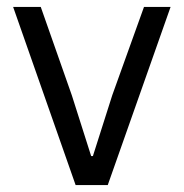

<svg xmlns="http://www.w3.org/2000/svg" viewBox="-20 -536 532 556"><path d="M199 0 18 -516H98L188 -260L244 -84H249L305 -260L397 -516H474L292 0Z"/></svg>

Font: Anuphan
Style: Regular
Weight: 400
Designer: Mike Abbink, Paul van der Laan, Pieter van Rosmalen, Mint Tantisuwanna
Foundry: Bold Monday; Cadson Demak
Version: Version 3.002;hotconv 1.0.109;makeotfexe 2.5.65596